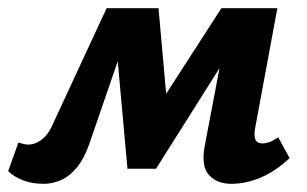

<svg xmlns="http://www.w3.org/2000/svg" viewBox="-43 -442 752 470"><path d="M523 8Q489 8 469 -13Q449 -34 458 -84L512 -368L568 -392L339 -29H269L239 -361L268 -422H345L369 -154H326L499 -422H636L582 -131Q578 -111 582 -101Q586 -91 599 -91Q607 -91 616 -94Q625 -97 638 -106L666 -55Q632 -23 595.5 -7.5Q559 8 523 8ZM64 8Q37 8 15 0Q-7 -8 -23 -23L2 -93Q8 -91 15 -89.5Q22 -88 26 -88Q42 -88 57.5 -99Q73 -110 83 -131L218 -422H290L175 -88Q163 -54 145.5 -32.5Q128 -11 107 -1.5Q86 8 64 8Z"/></svg>

Font: Ysabeau Infant ExtraBold
Style: Italic
Weight: 800
Italic angle: -12°
Designer: Christian Thalmann (Catharsis Fonts)
Version: Version 2.001;gftools[0.9.30]; featfreeze: ss01,ss02,lnum